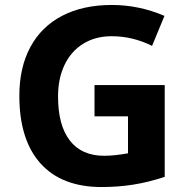

<svg xmlns="http://www.w3.org/2000/svg" viewBox="-20 -744 764 774"><path d="M58 -358Q58 -472 102.5 -554.5Q147 -637 231 -680.5Q315 -724 431 -724Q540 -724 643 -680L593 -559Q515 -598 430 -598Q365 -598 316 -568Q267 -538 240.5 -483Q214 -428 214 -355Q214 -239 261.5 -177.5Q309 -116 400 -116Q441 -116 496 -126V-275H361V-401H644V-31Q577 -9 516 0.5Q455 10 390 10Q229 10 143.5 -85Q58 -180 58 -358Z"/></svg>

Font: OpenSansMMV
Style: Bold
Weight: 700
Foundry: Ascender Corporation
Version: Version 4.001